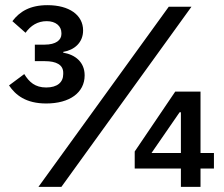

<svg xmlns="http://www.w3.org/2000/svg" viewBox="-20 -724 869 744"><path d="M115 -551V-487H154C198 -487 225 -473 225 -442V-437C225 -405 202 -385 159 -385C116 -385 93 -406 74 -437L15 -393C40 -356 80 -323 159 -323C250 -323 308 -365 308 -432C308 -483 272 -512 225 -520V-523C268 -530 302 -559 302 -606C302 -666 248 -704 164 -704C96 -704 56 -679 28 -642L79 -597C99 -625 126 -642 161 -642C196 -642 218 -623 218 -596V-592C218 -569 197 -551 153 -551ZM218 0 722 -698H634L129 0ZM757 0V-71H809V-131H757V-369H659L502 -137V-71H681V0ZM681 -131H567L676 -289H681Z"/></svg>

Font: IBMKR Medm
Style: Regular
Weight: 500
Designer: Mike Abbink; Paul van der Laan; Pieter van Rosmalen; Wujin Sim; Chorong Kim; Dohee Lee;
Foundry: Sandoll Inc.
Version: Version 1.002